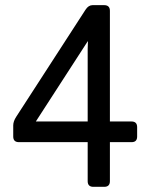

<svg xmlns="http://www.w3.org/2000/svg" viewBox="-20 -723 582 743"><path d="M53.2 -172.9Q31.2 -172.9 31.2 -194.8V-237.8Q31.2 -253.4 43 -271.5L311 -685.5Q322.3 -703.1 338.4 -703.1H382.8Q405.3 -703.1 405.3 -681.2V-252.9H488.8Q510.7 -252.9 510.7 -231V-194.8Q510.7 -172.9 489.3 -172.9H405.3V-22Q405.3 0 383.3 0H341.3Q319.3 0 319.3 -22V-172.9ZM118.7 -252.9H319.3V-533.7Q319.3 -548.3 320.3 -563H319.3Z"/></svg>

Font: Istok Web
Style: Regular
Weight: 400
Designer: Andrey V. Panov
Foundry: Andrey V. Panov
Version: Version 1.0.2g